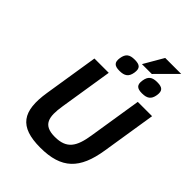

<svg xmlns="http://www.w3.org/2000/svg" viewBox="-286 -1157 1309 1309"><g transform="rotate(45 368.0 -502.5)"><path d="M366.9 -107C251.3 -107 238.5 -173.7 257.2 -292L318.1 -676H180.1L117.7 -282C84.8 -74.8 145.8 15 348.6 15C552.7 15 640.8 -74.6 673.7 -282L736.1 -676H598.1L536.9 -290C517.6 -167.9 481.8 -107 366.9 -107ZM597 -865C548.2 -865 525.4 -848.4 517.9 -801C510.6 -755.2 527.6 -737 576.7 -737C624.8 -737 650.2 -752.8 657.9 -801C665.5 -849.3 646.2 -865 597 -865ZM380 -865C331.2 -865 308.4 -848.4 300.9 -801C293.6 -755.2 310.6 -737 359.7 -737C407.8 -737 433.2 -752.8 440.9 -801C448.5 -849.3 429.2 -865 380 -865ZM436.1 -878H531.1L672.6 -1020H518.6Z"/></g></svg>

Font: Fog Sans
Style: It
Weight: 700
Foundry: Intel Corporation
Version: Version 1.00